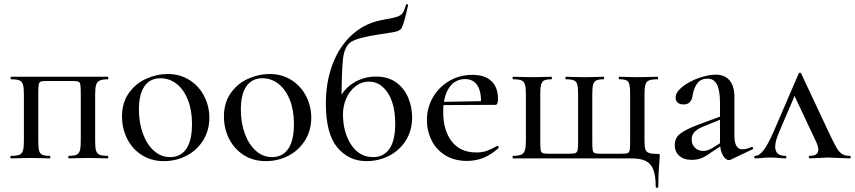

<svg xmlns="http://www.w3.org/2000/svg" viewBox="-20 -749 4043 908"><path d="M490 0Q464 0 450 -1L397 -2L344 -1Q330 0 306 0Q303 0 303 -6Q303 -12 306 -12Q330 -12 341.5 -17Q353 -22 357.5 -36.5Q362 -51 362 -81V-305Q362 -338 360 -349Q358 -360 350.5 -363Q343 -366 320 -366H204Q180 -366 172.5 -363Q165 -360 163 -349Q161 -338 161 -303V-81Q161 -50 165 -36Q169 -22 180 -17Q191 -12 216 -12Q218 -12 218 -6Q218 0 216 0Q191 0 177 -1L128 -2L74 -1Q59 0 32 0Q29 0 29 -6Q29 -12 32 -12Q59 -12 71.5 -17Q84 -22 88.5 -36.5Q93 -51 93 -81V-305Q93 -335 88.5 -349.5Q84 -364 71.5 -369Q59 -374 33 -374Q30 -374 30 -380Q30 -386 33 -386H490Q492 -386 492 -380Q492 -374 490 -374Q464 -374 451.5 -368Q439 -362 434.5 -347.5Q430 -333 430 -303V-81Q430 -50 434.5 -36Q439 -22 451 -17Q463 -12 490 -12Q492 -12 492 -6Q492 0 490 0Z M557 -198Q557 -263 589 -308.5Q621 -354 671 -376.5Q721 -399 773 -399Q832 -399 877 -370Q922 -341 946 -293.5Q970 -246 970 -193Q970 -132 940.5 -85Q911 -38 862 -12.5Q813 13 755 13Q696 13 651 -15.5Q606 -44 581.5 -92.5Q557 -141 557 -198ZM888 -163Q888 -228 868.5 -277Q849 -326 815 -352.5Q781 -379 739 -379Q690 -379 663.5 -341.5Q637 -304 637 -231Q637 -168 656 -116.5Q675 -65 708.5 -35.5Q742 -6 784 -6Q834 -6 861 -45Q888 -84 888 -163Z M1039 -198Q1039 -263 1071 -308.5Q1103 -354 1153 -376.5Q1203 -399 1255 -399Q1314 -399 1359 -370Q1404 -341 1428 -293.5Q1452 -246 1452 -193Q1452 -132 1422.5 -85Q1393 -38 1344 -12.5Q1295 13 1237 13Q1178 13 1133 -15.5Q1088 -44 1063.5 -92.5Q1039 -141 1039 -198ZM1370 -163Q1370 -228 1350.5 -277Q1331 -326 1297 -352.5Q1263 -379 1221 -379Q1172 -379 1145.5 -341.5Q1119 -304 1119 -231Q1119 -168 1138 -116.5Q1157 -65 1190.5 -35.5Q1224 -6 1266 -6Q1316 -6 1343 -45Q1370 -84 1370 -163Z M1521 -260Q1521 -361 1553 -446Q1585 -531 1647 -586.5Q1709 -642 1795 -656Q1841 -664 1858.5 -670Q1876 -676 1884 -687Q1892 -698 1900 -726Q1901 -730 1906 -729Q1911 -728 1910 -724L1900 -682Q1886 -622 1875.5 -611Q1865 -600 1830 -595Q1795 -590 1771 -586Q1673 -571 1641.5 -551.5Q1610 -532 1602.5 -474Q1595 -416 1595 -237L1573 -256Q1598 -323 1648.5 -355Q1699 -387 1758 -387Q1816 -387 1854.5 -358.5Q1893 -330 1911 -285.5Q1929 -241 1929 -194Q1929 -132 1899.5 -85Q1870 -38 1820.5 -12.5Q1771 13 1713 13Q1629 13 1575 -52Q1521 -117 1521 -260ZM1849 -164Q1849 -256 1814 -309.5Q1779 -363 1724 -363Q1690 -363 1662 -341.5Q1634 -320 1618 -284.5Q1602 -249 1602 -209Q1602 -124 1640.5 -65Q1679 -6 1745 -6Q1794 -6 1821.5 -45Q1849 -84 1849 -164Z M1999 -181Q1999 -240 2027.5 -289Q2056 -338 2105 -366.5Q2154 -395 2214 -395Q2273 -395 2304 -365.5Q2335 -336 2335 -281Q2335 -253 2323 -253H2254Q2258 -312 2238.5 -343.5Q2219 -375 2180 -375Q2131 -375 2103.5 -333.5Q2076 -292 2076 -220Q2076 -132 2116.5 -80Q2157 -28 2232 -28Q2261 -28 2282 -35.5Q2303 -43 2331 -59H2332Q2335 -59 2337.5 -55.5Q2340 -52 2338 -49Q2302 -17 2266 -2.5Q2230 12 2188 12Q2129 12 2086 -14.5Q2043 -41 2021 -85.5Q1999 -130 1999 -181ZM2052 -267 2276 -271V-253L2053 -252Z M2966 0H2407Q2404 0 2404 -6Q2404 -12 2407 -12Q2433 -12 2445.5 -18Q2458 -24 2462.5 -38.5Q2467 -53 2467 -83V-305Q2467 -335 2462.5 -349.5Q2458 -364 2445.5 -369Q2433 -374 2407 -374Q2404 -374 2404 -380Q2404 -386 2407 -386Q2433 -386 2448 -385L2499 -384L2550 -385Q2564 -386 2588 -386Q2590 -386 2590 -380Q2590 -374 2588 -374Q2565 -374 2554 -369Q2543 -364 2539 -349.5Q2535 -335 2535 -305V-81Q2535 -49 2537 -38.5Q2539 -28 2546.5 -25Q2554 -22 2576 -22H2670Q2693 -22 2701 -25Q2709 -28 2711.5 -39Q2714 -50 2714 -80V-305Q2714 -335 2710 -349.5Q2706 -364 2694 -369Q2682 -374 2657 -374Q2654 -374 2654 -380Q2654 -386 2657 -386Q2682 -386 2696 -385L2746 -384L2796 -385Q2810 -386 2834 -386Q2837 -386 2837 -380Q2837 -374 2834 -374Q2811 -374 2800 -368.5Q2789 -363 2785 -349Q2781 -335 2781 -305V-81Q2781 -49 2783 -38.5Q2785 -28 2792.5 -25Q2800 -22 2823 -22H2917Q2941 -22 2948.5 -25Q2956 -28 2958 -39Q2960 -50 2960 -83V-305Q2960 -335 2956.5 -349.5Q2953 -364 2942.5 -369Q2932 -374 2909 -374Q2906 -374 2906 -380Q2906 -386 2909 -386Q2932 -386 2945 -385L2993 -384L3046 -385Q3062 -386 3090 -386Q3092 -386 3092 -380Q3092 -374 3090 -374Q3063 -374 3050 -369Q3037 -364 3032.5 -349.5Q3028 -335 3028 -305V-81Q3028 -54 3032.5 -42Q3037 -30 3049.5 -25.5Q3062 -21 3090 -21Q3098 -21 3099 -19.5Q3100 -18 3100 -10Q3100 -5 3098 19Q3093 74 3093 134Q3093 139 3087 139Q3081 139 3081 134Q3081 83 3070 54Q3059 25 3034.5 12.5Q3010 0 2966 0Z M3427 8Q3411 8 3398 -15.5Q3385 -39 3385 -79V-262Q3385 -322 3370.5 -349.5Q3356 -377 3327 -377Q3293 -377 3277 -354Q3261 -331 3256 -301Q3251 -255 3213 -255Q3194 -255 3184.5 -264Q3175 -273 3175 -287Q3175 -313 3207 -338.5Q3239 -364 3284.5 -380Q3330 -396 3365 -396Q3407 -396 3430 -369Q3453 -342 3453 -292V-108Q3453 -43 3491 -43Q3510 -43 3535 -54H3536Q3540 -54 3541.5 -49.5Q3543 -45 3539 -43L3436 6Q3432 8 3427 8ZM3171 -63Q3171 -97 3197 -117Q3223 -137 3281 -159L3395 -201L3398 -188L3307 -151Q3281 -141 3266 -126.5Q3251 -112 3251 -90Q3251 -66 3266.5 -50.5Q3282 -35 3306 -35Q3325 -35 3349 -49L3408 -86L3410 -72L3337 -24Q3314 -7 3294 0Q3274 7 3252 7Q3213 7 3192 -12.5Q3171 -32 3171 -63Z M3552 -12Q3570 -12 3590.5 -37.5Q3611 -63 3641 -132L3757 -401Q3759 -405 3763 -405Q3767 -405 3769 -401L3893 -137Q3920 -79 3933.5 -55Q3947 -31 3961 -21.5Q3975 -12 3998 -12Q4003 -12 4003 -6Q4003 0 3998 0Q3981 0 3947 -2Q3913 -4 3897 -4Q3882 -4 3852 -2Q3822 0 3809 0Q3805 0 3805 -6Q3805 -12 3809 -12Q3850 -12 3850 -41Q3850 -58 3837 -84L3732 -307L3762 -352L3664 -123Q3646 -81 3646 -55Q3646 -12 3694 -12Q3699 -12 3699 -6Q3699 0 3694 0Q3683 0 3663 -2Q3643 -4 3625 -4Q3604 -4 3584 -2Q3566 0 3552 0Q3547 0 3547 -6Q3547 -12 3552 -12Z"/></svg>

Font: Cormorant Garamond Medium
Style: Regular
Weight: 500
Designer: Christian Thalmann (Catharsis Fonts)
Foundry: Catharsis Fonts
Version: Version 4.000